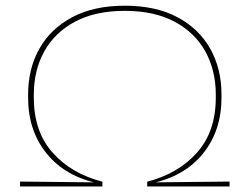

<svg xmlns="http://www.w3.org/2000/svg" viewBox="-20 -670 897 690"><path d="M428.5 -649.5Q540.5 -649.5 618 -608Q695.5 -566.5 735.8 -494.5Q776 -422.5 776 -330V-319.5Q776 -200 709.2 -117.8Q642.5 -35.5 523 -11L519.5 -14.5L805 -17.5V0H509V-17Q621 -46 688.2 -121.8Q755.5 -197.5 755.5 -319.5V-330Q755.5 -417 718 -485Q680.5 -553 607.5 -592Q534.5 -631 428.5 -631Q322.5 -631 249.5 -592Q176.5 -553 139 -485Q101.5 -417 101.5 -330V-319.5Q101.5 -197.5 168.8 -121.8Q236 -46 348 -17V0H52V-17.5L337.5 -14.5L334 -11Q215 -35.5 148 -117.8Q81 -200 81 -319.5V-330Q81 -422.5 121.2 -494.5Q161.5 -566.5 239.2 -608Q317 -649.5 428.5 -649.5Z"/></svg>

Font: Anek Latin Expanded Thin
Style: Regular
Weight: 250
Width: 7
Designer: Yesha Goshar
Foundry: Ek Type
Version: Version 1.003